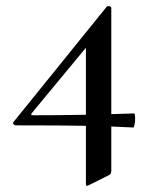

<svg xmlns="http://www.w3.org/2000/svg" viewBox="-20 -418 494 628"><path d="M25 -20 329 -396Q331 -398 335 -398Q338 -398 341 -396.5Q344 -395 344 -392V141Q344 152 336 155L270 188Q264 190 264 190Q261 190 261 182V-291L324 -338L84 -48Q78 -41 89 -41Q253 -41 418 -47Q422 -47 422 -30Q422 -20 420 -10.5Q418 -1 416 -1Q342 -5 261 -6.5Q180 -8 32 -8Q27 -8 24 -12Q21 -16 25 -20Z"/></svg>

Font: Cormorant Garamond SemiBold
Style: Regular
Weight: 600
Designer: Christian Thalmann (Catharsis Fonts)
Foundry: Catharsis Fonts
Version: Version 4.000